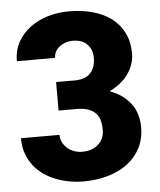

<svg xmlns="http://www.w3.org/2000/svg" viewBox="-52 -767 684 822"><g transform="rotate(-5 289.5 -355.5)"><path d="M193.8 -424.3H273.9Q319.8 -424.3 341.8 -448.5Q363.8 -472.7 363.8 -514.6Q363.8 -530.8 358.6 -545.2Q353.5 -559.6 343.3 -570.6Q333 -581.5 317.1 -587.9Q301.3 -594.2 279.8 -594.2Q264.6 -594.2 250.2 -589.6Q235.8 -585 224.4 -576.4Q212.9 -567.9 205.8 -555.7Q198.7 -543.5 198.7 -527.8H34.2Q34.2 -573.2 53.7 -609.1Q73.2 -645 106.4 -669.9Q139.6 -694.8 182.9 -708Q226.1 -721.2 273.9 -721.2Q330.6 -721.2 377.4 -708Q424.3 -694.8 457.8 -669.2Q491.2 -643.6 509.8 -605.7Q528.3 -567.9 528.3 -518.1Q528.3 -493.7 520.5 -471.2Q512.7 -448.7 498.5 -429Q484.4 -409.2 463.9 -393.1Q443.4 -377 418.5 -365.2Q475.1 -344.7 507.3 -303Q539.6 -261.2 539.6 -199.7Q539.6 -149.9 519.3 -110.8Q499 -71.8 463.4 -44.9Q427.7 -18.1 379.2 -4.2Q330.6 9.8 273.9 9.8Q244.1 9.8 214.1 4.4Q184.1 -1 156.2 -11.7Q128.4 -22.5 104 -39.3Q79.6 -56.2 61.8 -79.3Q43.9 -102.5 33.4 -131.8Q22.9 -161.1 22.9 -197.8H188.5Q188.5 -180.7 195.8 -166Q203.1 -151.4 215.6 -140.4Q228 -129.4 244.6 -123.3Q261.2 -117.2 279.8 -117.2Q302.2 -117.2 320.1 -123.8Q337.9 -130.4 350.1 -142.1Q362.3 -153.8 368.7 -169.4Q375 -185.1 375 -203.1Q375 -256.8 348.1 -279.3Q321.3 -301.8 273.9 -301.8H193.8Z"/></g></svg>

Font: RobotoDraft
Style: Black
Weight: 900
Designer: Google
Version: Version 2.000980w3; 2014; ttfautohint (v1.1) -l 5 -r 24 -G 4